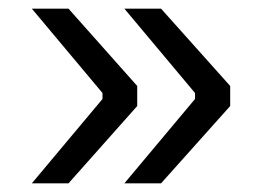

<svg xmlns="http://www.w3.org/2000/svg" viewBox="-20 -506 600 444"><path d="M138.4 -486 297.3 -307.2V-260.8L138.4 -82H53.6L217 -277.1V-290.9L53.6 -486ZM352.4 -486 512.3 -307.2V-260.8L352.4 -82H267.6L431 -277.1V-290.9L267.6 -486Z"/></svg>

Font: Mozilla Text ExtraLight
Style: Regular
Weight: 200
Designer: Studio DRAMA
Foundry: Studio DRAMA
Version: Version 1.000